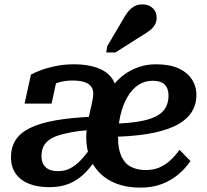

<svg xmlns="http://www.w3.org/2000/svg" viewBox="-20 -842 942 875"><path d="M311 -475Q280 -475 255 -468.5Q230 -462 212.5 -453Q195 -444 185 -434Q183 -443 187.5 -452.5Q192 -462 200.5 -470.5Q209 -479 219.5 -484Q230 -489 241 -489L215 -370H92L121 -502Q137 -511 166 -522Q195 -533 234 -541Q273 -549 318 -549Q376 -549 419 -534.5Q462 -520 486.5 -490Q511 -460 511 -411L509 -365L381 -292L398 -368Q402 -385 403.5 -395.5Q405 -406 405 -415Q405 -435 395 -448Q385 -461 364.5 -468Q344 -475 311 -475ZM205 11Q150 11 111 -5Q72 -21 51 -51.5Q30 -82 30 -125Q30 -169 50 -202Q70 -235 115.5 -258Q161 -281 236 -294Q311 -307 421 -311L407 -251Q348 -247 306.5 -239.5Q265 -232 238 -222Q211 -212 196 -198Q181 -184 175 -167Q169 -150 169 -130Q169 -98 188 -80Q207 -62 244 -62Q275 -62 299.5 -74.5Q324 -87 348 -112Q372 -137 400 -177L432 -136Q401 -88 368.5 -55Q336 -22 296.5 -5.5Q257 11 205 11ZM620 13Q544 13 488.5 -15Q433 -43 403 -95Q373 -147 373 -218Q373 -246 380 -272.5Q387 -299 399 -321Q411 -343 426 -360Q441 -377 458 -386Q472 -422 495 -452Q518 -482 548 -503.5Q578 -525 614 -537Q650 -549 691 -549Q752 -549 792.5 -531Q833 -513 854 -481Q875 -449 875 -409Q875 -361 849.5 -325.5Q824 -290 774 -266.5Q724 -243 648.5 -231Q573 -219 471 -218L476 -278Q553 -279 605 -287Q657 -295 688.5 -310.5Q720 -326 734 -350Q748 -374 748 -407Q748 -440 730 -457Q712 -474 676 -474Q639 -474 610 -454.5Q581 -435 560.5 -399.5Q540 -364 529 -317.5Q518 -271 518 -216Q518 -163 533 -130Q548 -97 576.5 -82Q605 -67 644 -67Q679 -67 707 -79Q735 -91 757.5 -112.5Q780 -134 798 -159L848 -108Q825 -74 792 -46.5Q759 -19 716.5 -3Q674 13 620 13ZM538 -749Q550 -772 563 -788Q576 -804 592 -813Q608 -822 629 -822Q659 -822 676.5 -804.5Q694 -787 694 -762Q694 -742 684 -726.5Q674 -711 657 -699Q640 -687 618 -674L506 -603H464L469 -632Z"/></svg>

Font: Roboto Serif SemiBold
Style: Italic
Weight: 600
Italic angle: -10°
Version: Version 1.007